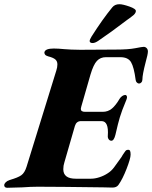

<svg xmlns="http://www.w3.org/2000/svg" viewBox="-79 -885 721 910"><path d="M-59 -7Q-59 -14 -52 -21Q-45 -28 -33 -32Q6 -43 22 -54.5Q38 -66 47 -95L188 -551Q193 -566 193 -580Q193 -595 183 -603.5Q173 -612 149 -618Q138 -621 134 -627Q130 -633 132 -639Q137 -655 176 -655Q197 -655 227 -652Q240 -651 259 -650Q278 -649 302 -649L468 -650Q529 -650 562 -656.5Q595 -663 602 -663Q610 -663 616 -657Q622 -651 622 -641Q622 -628 611 -589Q596 -531 596 -509Q596 -500 591 -494.5Q586 -489 580 -489Q575 -489 570 -493.5Q565 -498 564 -506Q556 -567 542 -590.5Q528 -614 491 -614H423Q397 -614 380.5 -596.5Q364 -579 350 -532L306 -379Q304 -371 304 -369Q304 -355 324 -355H408Q433 -355 451.5 -370.5Q470 -386 488 -417Q493 -425 500.5 -430Q508 -435 515 -435Q518 -435 520.5 -432Q523 -429 523 -424Q523 -420 520 -412Q497 -357 489 -329Q481 -303 468 -246Q461 -218 449 -218Q441 -218 436 -225Q431 -232 432 -242Q437 -311 402 -311H305Q283 -311 276 -288L226 -115Q221 -100 221 -83Q221 -38 280 -38H352Q371 -38 392.5 -45Q414 -52 432 -64Q448 -74 461 -91Q474 -108 497 -141Q501 -149 511 -163Q516 -171 519.5 -173Q523 -175 529 -175Q535 -175 537.5 -170Q540 -165 540 -152Q540 -134 521 -85Q502 -36 482 -8Q473 4 454 4L411 3Q192 0 100 0Q66 0 27 3Q-27 5 -45 5Q-52 5 -55.5 1.5Q-59 -2 -59 -7ZM346 -689V-691Q346 -697 355 -712Q407 -794 453 -850Q465 -865 487 -865Q503 -865 534.5 -854Q566 -843 565 -832Q564 -820 547 -808Q540 -802 534 -798Q528 -794 524 -791Q444 -730 386 -691Q371 -681 360 -681Q348 -681 346 -689Z"/></svg>

Font: EB Garamond ExtraBold
Style: Italic
Weight: 800
Italic angle: -17.2°
Designer: Georg Duffner and Octavio Pardo
Foundry: Georg Duffner
Version: Version 1.000